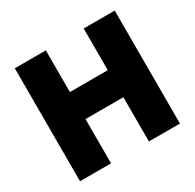

<svg xmlns="http://www.w3.org/2000/svg" viewBox="-155 -877 1059 1045"><g transform="rotate(-30 375.0 -355.0)"><path d="M689 -710V0H494V-278H256V0H61V-710H256V-448H494V-710Z"/></g></svg>

Font: Raleway Thin Black
Style: Regular
Weight: 900
Version: Version 4.026